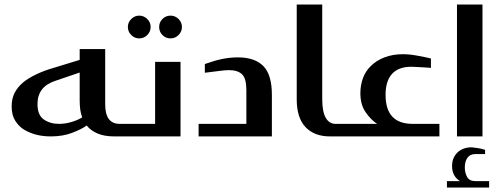

<svg xmlns="http://www.w3.org/2000/svg" viewBox="-20 -611 2245 860"><path d="M492.2 0Q447.3 0 416.5 -13.2Q386.7 -25.9 368.2 -48.8Q346.7 -32.7 303.2 -16.1Q261.7 0 208 0Q174.8 0 146 -6.8Q114.3 -14.6 89.4 -29.3Q64.5 -43.9 47.9 -70.8Q32.2 -95.7 32.2 -134.8Q32.2 -168.9 45.4 -194.8Q58.6 -220.7 83.5 -241.7Q105.5 -260.3 142.1 -277.8Q177.7 -294.9 217.8 -306.2L336.9 -342.8V-391.1H451.2V-143.1Q451.2 -56.2 516.1 -56.2H533.2Q547.9 -56.2 547.9 -40V-16.1Q547.9 0 533.2 0ZM228 -249Q147.9 -223.1 147.9 -145Q147.9 -95.7 175.8 -76.2Q204.1 -56.2 244.1 -56.2Q271.5 -56.2 298.3 -64Q327.1 -72.3 348.1 -85Q341.3 -105 339.4 -120.6Q336.9 -141.1 336.9 -160.2V-286.1Z M552.7 -490.2Q552.7 -510.7 567.9 -525.9Q583 -541 603.5 -541Q624.5 -541 639.6 -525.9Q654.8 -510.7 654.8 -490.2Q654.8 -469.2 639.6 -454.1Q624.5 -439 603.5 -439Q583 -439 567.9 -454.1Q552.7 -469.2 552.7 -490.2ZM692.9 -490.2Q692.9 -511.2 707.5 -525.9Q722.7 -541 743.7 -541Q764.6 -541 779.8 -525.9Q794.9 -510.7 794.9 -490.2Q794.9 -469.2 779.8 -454.1Q764.6 -439 743.7 -439Q722.7 -439 707.5 -454.1Q692.9 -468.8 692.9 -490.2ZM788.6 -334V0H530.8Q514.6 0 514.6 -14.2V-42Q514.6 -56.2 530.8 -56.2H674.8V-334Z M1045.4 -354Q1121.6 -354 1159.7 -314.9Q1197.8 -276.4 1197.8 -186V0H869.6V-56.2H1083.5V-208Q1083.5 -258.8 1064.5 -277.8Q1045.4 -296.9 1005.4 -296.9Q998.5 -296.9 985.8 -295.9Q981 -295.4 964.4 -293.5L936.5 -290Q930.7 -289.1 917.5 -287.6Q904.3 -286.1 897.5 -285.2V-324.2Q941.4 -339.8 974.6 -346.7Q1010.3 -354 1045.4 -354Z M1423.3 -590.8V-168Q1423.3 -110.4 1439 -83.5Q1454.6 -56.2 1482.9 -56.2H1498Q1513.2 -56.2 1513.2 -40V-16.1Q1513.2 0 1498 0H1458Q1388.2 0 1348.6 -41.5Q1309.1 -83 1309.1 -166V-590.8Z M1948.2 -56.2V0H1496.1Q1480 0 1480 -18.1V-39.1Q1480 -56.2 1496.1 -56.2H1668.9Q1640.1 -75.2 1616.7 -109.9Q1594.2 -143.1 1594.2 -193.8Q1594.2 -230 1606 -261.7Q1617.2 -292.5 1642.1 -316.4Q1666.5 -340.3 1702.1 -354Q1738.8 -368.2 1785.2 -368.2Q1813.5 -368.2 1845.7 -362.3Q1888.7 -354.5 1910.2 -349.1V-307.1Q1898.9 -308.1 1880.6 -309.1Q1862.3 -310.1 1855.5 -310.5Q1834.5 -312 1822.3 -312Q1765.1 -312 1735.8 -279.8Q1707 -248 1707 -186Q1707 -56.2 1828.1 -56.2Z M2026.9 0V-590.8H2141.1V0ZM2170.9 200.2V229H1981.9V200.2H2040Q2004.9 177.7 2004.9 132.8Q2004.9 95.7 2028.8 72.3Q2052.7 48.8 2093.8 48.8Q2099.1 49.3 2122.1 52.7Q2135.7 54.7 2152.8 60.1V79.1H2108.9Q2085.4 79.1 2073.7 95.7Q2062 112.3 2062 139.2Q2062 163.1 2072.3 181.6Q2082.5 200.2 2108.9 200.2Z"/></svg>

Font: SimahzazaarabicW05-Medium
Style: Regular
Weight: 500
Designer: Ahmed zaza
Foundry: Ahmed zaza
Version: Version 1.001